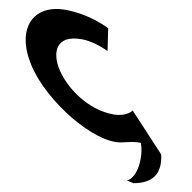

<svg xmlns="http://www.w3.org/2000/svg" viewBox="-348 -827 1158 1155"><g transform="rotate(10 231.0 -250.0)"><path d="M352.4 -158.4C191.7 -158.4 48.5 -270.6 -12.6 -364.9C-73.2 -458.4 -75.3 -570.6 85.4 -570.6C167 -570.6 251.1 -527.3 251.1 -527.3L231 -663.3C231 -663.3 111 -727.9 -41.2 -727.9C-240.1 -727.9 -314.2 -564.7 -184.9 -363.2C-57.5 -164.6 269.9 33 429.6 -1.1C476.1 -11.1 509.2 -21.5 544.6 -17.9C573 59.1 563.3 190.5 501.4 219L543.2 228C652.4 208.7 702.2 147.2 677.9 33C674.9 30.1 671.9 27.4 669 24.7C675.2 28.5 679.2 31.4 680.4 32.5L462 -201.7C462 -201.7 434 -158.4 352.4 -158.4ZM680.4 32.5C680.7 32.8 680.8 32.9 680.9 33Z"/></g></svg>

Font: Hussar
Style: BdOpOblSeven
Weight: 700
Foundry: Cannot Into Space Fonts
Version: Version 2.00